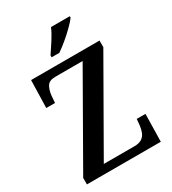

<svg xmlns="http://www.w3.org/2000/svg" viewBox="-220 -1045 1036 1159"><g transform="rotate(-30 298.0 -465.5)"><path d="M37 0V-45L387 -658H197Q154 -658 139 -633.5Q124 -609 120 -572L116 -522H55L60 -714H537V-668L187 -56H400Q434 -56 453 -69Q472 -82 480 -103Q488 -124 491 -148L495 -192H556L552 0ZM236 -784Q257 -815 283.5 -856Q310 -897 324 -931H455V-921Q443 -904 414.5 -875.5Q386 -847 352 -818.5Q318 -790 290 -771H236Z"/></g></svg>

Font: Noto Serif SemiCondensed SemiBold
Style: Regular
Weight: 600
Width: 4
Designer: Monotype Design Team
Foundry: Monotype Imaging Inc.
Version: Version 2.013; ttfautohint (v1.8.4.7-5d5b)